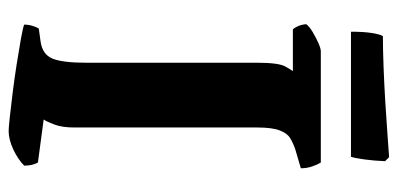

<svg xmlns="http://www.w3.org/2000/svg" viewBox="-252 -646 898 433"><g transform="rotate(90 196.5 -429.0)"><path d="M275 0Q268 0 244.5 -2.5Q221 -5 189 -9Q157 -13 125 -18Q93 -23 68 -27.5Q43 -32 35 -35Q35 -45 38 -54.5Q41 -64 44 -68L73 -72Q102 -76 111.5 -98.5Q121 -121 121 -176V-561Q121 -609 129.5 -624Q138 -639 140 -641H46Q43 -643 39 -651.5Q35 -660 34 -671Q39 -678 51.5 -685.5Q64 -693 76.5 -698.5Q89 -704 95 -704H346Q350 -698 354.5 -685.5Q359 -673 359 -659L315 -646Q301 -641 290.5 -634.5Q280 -628 273.5 -611Q267 -594 267 -560V-148Q267 -121 260.5 -103.5Q254 -86 249 -79L346 -66Q348 -63 350.5 -55Q353 -47 353 -35Q339 -21 316.5 -10.5Q294 0 275 0ZM51 -772Q51 -801 54 -819.5Q57 -838 61 -844Q90 -844 130 -845.5Q170 -847 211 -849.5Q252 -852 285 -854.5Q318 -857 334 -858L343 -849Q342 -824 339 -802Q336 -780 333 -772Z"/></g></svg>

Font: Texturina 72pt ExtraBold
Style: Regular
Weight: 800
Designer: Guillermo Torres Carreño
Foundry: Omnibus-Type
Version: Version 1.002; ttfautohint (v1.8.3)